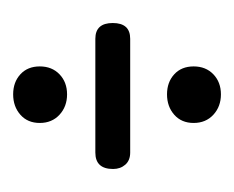

<svg xmlns="http://www.w3.org/2000/svg" viewBox="-52 -391 356 292"><g transform="rotate(90 126.0 -245.0)"><path d="M212 -212H39Q15 -212 15 -238.5Q15 -265 39 -265H212Q224 -265 230.5 -257.5Q237 -250 237 -239Q237 -212 212 -212ZM81 -361.5Q81 -380 93 -391.5Q105 -403 123.5 -403Q142 -403 154.5 -391.5Q167 -380 167 -361.5Q167 -343 154.5 -332Q142 -321 123.5 -321Q105 -321 93 -332Q81 -343 81 -361.5ZM81 -127.5Q81 -146 93 -157.5Q105 -169 123.5 -169Q142 -169 154.5 -157.5Q167 -146 167 -127.5Q167 -109 154.5 -98Q142 -87 123.5 -87Q105 -87 93 -98Q81 -109 81 -127.5Z"/></g></svg>

Font: Glass Antiqua
Style: Regular
Weight: 400
Version: 1.001